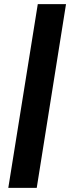

<svg xmlns="http://www.w3.org/2000/svg" viewBox="-20 -725 355 925"><path d="M20 180 162 -705H298L157 180Z"/></svg>

Font: Nunito Sans 7pt SemiCondensed ExtraBold
Style: Italic
Weight: 800
Width: 4
Italic angle: -9°
Designer: Vernon Adams
Foundry: Vernon Adams
Version: Version 3.101;gftools[0.9.27]